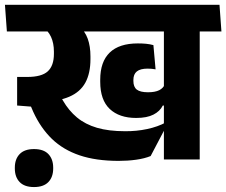

<svg xmlns="http://www.w3.org/2000/svg" viewBox="-42 -661 938 796"><path d="M786 -568H637.5V0H786ZM607 -530.5H876L868 -641H599ZM-13.5 -530.5H826L818 -641H-21.5ZM333 -427Q333 -469 321.8 -500.2Q310.5 -531.5 286.5 -552H131Q157.5 -534.5 169.5 -508.2Q181.5 -482 181.5 -447V-438Q181.5 -388.5 156 -365.2Q130.5 -342 71 -342H29L84.5 -236.5L127 -238Q200 -240.5 245.2 -260Q290.5 -279.5 311.8 -318.2Q333 -357 333 -416ZM582.5 -14 645.5 -134V-153.5Q612.5 -135.5 568 -126Q523.5 -116.5 476 -117Q409 -117 360.2 -131.2Q311.5 -145.5 277.2 -174Q243 -202.5 219 -244L204.5 -269L29 -342V-223.5L86.5 -219L96 -197Q126.5 -130.5 173.2 -85.2Q220 -40 288 -17Q356 6 450 6Q488 6 522.2 1.2Q556.5 -3.5 582.5 -14ZM522.5 -172Q567 -172 594 -185.8Q621 -199.5 633 -223.5H648L642 -312.5Q635 -295.5 618 -287Q601 -278.5 571.5 -278.5Q539.5 -278.5 525.2 -289.5Q511 -300.5 511 -325.5V-329.5Q511 -353.5 525.5 -365Q540 -376.5 570 -376.5Q578.5 -376.5 586.5 -375.8Q594.5 -375 603 -373.5L594 -474Q579 -478 563.8 -479.5Q548.5 -481 529.5 -481Q452 -481 412.8 -443Q373.5 -405 373.5 -330.5V-322Q373.5 -246.5 413 -209.2Q452.5 -172 522.5 -172ZM99 114.5Q138.5 114.5 158.5 93.8Q178.5 73 178.5 37.5Q178.5 37 178.5 35.8Q178.5 34.5 178.5 34Q178.5 -1 158.8 -22Q139 -43 99 -43Q59.5 -43 39.5 -22.2Q19.5 -1.5 19.5 34Q19.5 34.5 19.5 35.8Q19.5 37 19.5 37.5Q19.5 73 39.5 93.8Q59.5 114.5 99 114.5Z"/></svg>

Font: Anek Devanagari Medium
Style: Bold
Weight: 700
Version: Version 1.003